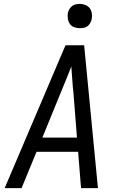

<svg xmlns="http://www.w3.org/2000/svg" viewBox="-20 -968 640 988"><path d="M4 0 317 -735H413L484 0H397L382 -187H168L91 0ZM198 -260H376L358 -490Q354 -524 352 -558Q350 -592 347 -626Q334 -592 320 -558Q306 -524 292 -490ZM390 -823Q376 -823 362 -828Q348 -833 340 -844Q332 -855 329.5 -870Q327 -885 329 -900Q331 -910 336.5 -920Q342 -930 350.5 -936.5Q359 -943 369.5 -945.5Q380 -948 391 -948Q405 -948 419 -942.5Q433 -937 441.5 -926Q450 -915 452.5 -900Q455 -885 452 -870Q450 -860 444.5 -850Q439 -840 430.5 -833.5Q422 -827 411.5 -825Q401 -823 390 -823Z"/></svg>

Font: Iosevka Extended
Style: Italic
Weight: 400
Width: 7
Italic angle: -9°
Monospace: yes
Designer: Belleve Invis
Foundry: Belleve Invis
Version: Version 32.5.0; ttfautohint (v1.8.4)